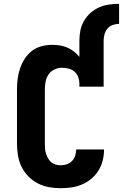

<svg xmlns="http://www.w3.org/2000/svg" viewBox="-20 -978 644 1006"><path d="M396 -764Q396 -791 401 -817.5Q406 -844 419.5 -867.5Q433 -891 453.5 -909.5Q474 -928 498.5 -939Q523 -950 550 -954Q577 -958 604 -958V-853Q587 -853 570.5 -847Q554 -841 543 -828Q532 -815 527.5 -798Q523 -781 523 -764ZM297 8Q266 8 235.5 2.5Q205 -3 177.5 -17.5Q150 -32 128 -54.5Q106 -77 92.5 -105Q79 -133 74 -164Q69 -195 69 -226V-509Q69 -537 72.5 -565Q76 -593 85 -619.5Q94 -646 109.5 -670Q125 -694 147 -711Q169 -728 196.5 -735.5Q224 -743 253 -743Q273 -743 293 -740Q313 -737 332 -729Q351 -721 367 -708.5Q383 -696 396 -680V-764H523V-524H396V-540Q396 -557 390 -574Q384 -591 370.5 -602.5Q357 -614 340 -618.5Q323 -623 305 -623Q285 -623 265.5 -614Q246 -605 234.5 -588Q223 -571 219 -550.5Q215 -530 215 -509V-226Q215 -212 216 -199Q217 -186 221 -173.5Q225 -161 231.5 -149Q238 -137 248 -128.5Q258 -120 271 -116Q284 -112 297 -112Q314 -112 329.5 -117Q345 -122 356.5 -133.5Q368 -145 373.5 -161Q379 -177 379 -193V-195H525V-191Q525 -163 517.5 -135Q510 -107 495 -83Q480 -59 457.5 -40.5Q435 -22 408.5 -11Q382 0 354 4Q326 8 297 8Z"/></svg>

Font: Iosevka Heavy Extended
Style: Regular
Weight: 900
Width: 7
Monospace: yes
Designer: Belleve Invis
Foundry: Belleve Invis
Version: Version 32.5.0; ttfautohint (v1.8.4)